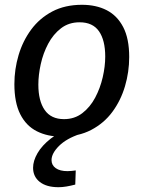

<svg xmlns="http://www.w3.org/2000/svg" viewBox="-20 -560 598 801"><path d="M236 10Q178 10 133.5 -12.5Q89 -35 64.5 -83.5Q40 -132 40 -209Q40 -271 57.5 -330Q75 -389 110 -436.5Q145 -484 198 -512Q251 -540 322 -540Q381 -540 425 -517.5Q469 -495 494 -447Q519 -399 519 -322Q519 -260 501.5 -200.5Q484 -141 449 -93.5Q414 -46 360.5 -18Q307 10 236 10ZM247 -63Q291 -63 323.5 -88Q356 -113 377 -152.5Q398 -192 408.5 -237.5Q419 -283 419 -324Q419 -392 393 -429.5Q367 -467 312 -467Q267 -467 234.5 -442Q202 -417 181 -377.5Q160 -338 150 -292.5Q140 -247 140 -207Q140 -139 166.5 -101Q193 -63 247 -63ZM224 221Q174 221 146 199Q118 177 118 140Q118 111 136.5 79Q155 47 192 18Q229 -11 284 -30L314 -1Q257 18 226 49Q195 80 195 108Q195 129 212.5 141.5Q230 154 262 154Q270 154 279 153Q288 152 296 151L294 210Q275 215 257.5 218Q240 221 224 221Z"/></svg>

Font: Bitter Thin Medium
Style: Italic
Weight: 500
Italic angle: -9°
Version: Version 3.021